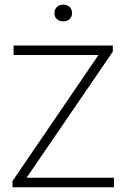

<svg xmlns="http://www.w3.org/2000/svg" viewBox="-20 -786 531 806"><path d="M32.5 0V-26L401.5 -567L407 -555H37V-595H453.5V-569L83.5 -28L78 -40H458.5V0ZM245.5 -696.5Q229 -696.5 218.8 -705.8Q208.5 -715 208.5 -731Q208.5 -747 218.8 -756.8Q229 -766.5 245.5 -766.5Q262 -766.5 272.2 -756.8Q282.5 -747 282.5 -731Q282.5 -715 272.2 -705.8Q262 -696.5 245.5 -696.5Z"/></svg>

Font: Encode Sans SC ExtraLight
Style: Regular
Weight: 250
Designer: Multiple Designers
Foundry: Impallari Type
Version: Version 3.002